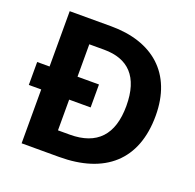

<svg xmlns="http://www.w3.org/2000/svg" viewBox="-125 -911 991 975"><g transform="rotate(20 370.0 -423.0)"><path d="M314 -780H90V-481H23V-357H90V-66H292C538 -66 682 -189 682 -430C682 -659 538 -780 314 -780ZM321 -656C451 -656 525 -584 525 -426C525 -270 451 -191 305 -191H241V-357H357V-481H241V-656Z"/></g></svg>

Font: Noto Sans Malayalam UI
Style: Bold
Weight: 700
Designer: Jelle Bosma - Monotype Design Team
Foundry: Monotype Imaging Inc.
Version: Version 2.104